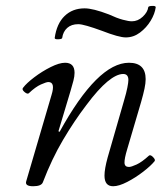

<svg xmlns="http://www.w3.org/2000/svg" viewBox="-20 -634 578 667"><path d="M95 13Q66 13 71 -4L159 -304Q173 -349 148 -349Q141 -349 122 -340.5Q103 -332 80 -310Q75 -306 65 -314.5Q55 -323 60 -329Q72 -345 99 -365.5Q126 -386 156 -401Q186 -416 206 -416Q239 -416 239 -381Q239 -369 235 -353.5Q231 -338 225 -318L183 -178L187 -176Q319 -416 428 -416Q486 -416 486 -359Q486 -345 482 -326Q478 -307 470 -279L422 -116Q412 -83 412.5 -68.5Q413 -54 428 -54Q436 -54 454.5 -62.5Q473 -71 497 -93Q502 -98 511.5 -88.5Q521 -79 517 -74Q504 -58 477.5 -37.5Q451 -17 422 -2Q393 13 373 13Q343 13 343 -24Q343 -47 354 -87L411 -285Q419 -312 422.5 -330Q426 -348 426 -356Q426 -377 408 -377Q385 -377 353 -350.5Q321 -324 280 -269Q238 -214 199 -148Q160 -82 129 -1Q124 13 95 13ZM196 -502Q195 -498 182.5 -497.5Q170 -497 170 -502Q177 -552 204.5 -578.5Q232 -605 274 -605Q303 -605 358 -584Q386 -571 406.5 -565.5Q427 -560 438 -560Q459 -560 476 -576Q493 -592 495 -609Q496 -613 508.5 -613.5Q521 -614 521 -609Q518 -586 503.5 -562Q489 -538 466.5 -521Q444 -504 417 -504Q393 -504 334 -527Q304 -538 283 -544Q262 -550 252 -550Q228 -550 213.5 -537Q199 -524 196 -502Z"/></svg>

Font: Junicode SmExp
Style: Italic
Weight: 400
Width: 6
Italic angle: -11°
Designer: Peter S. Baker
Version: Version 2.205; ttfautohint (v1.8.4)